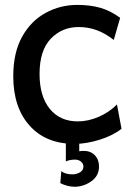

<svg xmlns="http://www.w3.org/2000/svg" viewBox="-20 -563 547 763"><path d="M276.4 8.8Q162.6 8.8 97.7 -63.7Q32.7 -136.2 32.7 -259.8Q32.7 -354 67.9 -417Q103 -480 161.1 -511.7Q219.2 -543.5 287.1 -543.5Q337.9 -543.5 377.9 -532.2Q418 -521 457.5 -492.2L432.1 -404.3Q397 -431.6 363 -443.6Q329.1 -455.6 293 -455.6Q226.1 -455.6 181.6 -408.9Q137.2 -362.3 137.2 -269Q137.2 -180.7 177.7 -130.6Q218.3 -80.6 289.1 -80.6Q330.6 -80.6 372.6 -98.9Q414.6 -117.2 444.8 -147.9L462.9 -51.3Q429.2 -24.4 376.2 -7.8Q323.2 8.8 276.4 8.8ZM276.4 179.2Q262.2 179.2 246.6 175Q231 170.9 219.7 164.6L223.6 117.2Q239.3 129.9 267.6 129.9Q284.2 129.9 297.9 121.8Q311.5 113.8 311.5 98.6Q311.5 87.4 301.8 79.3Q292 71.3 278.3 71.3Q256.3 71.3 241.7 78.6V-18.1H294.9V38.1Q302.2 36.6 312.5 36.6Q340.3 36.6 356.9 54Q373.5 71.3 373.5 98.6Q373.5 135.7 342.8 157.5Q312 179.2 276.4 179.2Z"/></svg>

Font: Harmattan
Style: Bold
Weight: 700
Designer: George W. Nuss III and SIL International
Foundry: SIL International
Version: Version 4.000